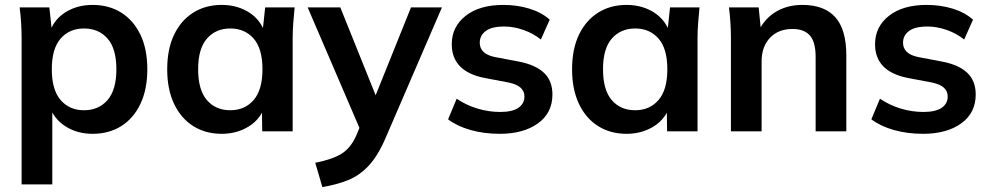

<svg xmlns="http://www.w3.org/2000/svg" viewBox="-20 -535 4033 782"><path d="M68 216V-379Q68 -410 66 -442Q64 -474 60 -505H181L190 -422Q210 -465 255 -490Q300 -515 357 -515Q424 -515 474 -483.5Q524 -452 552 -393.5Q580 -335 580 -253Q580 -171 552 -112Q524 -53 474 -21.5Q424 10 357 10Q302 10 258.5 -13.5Q215 -37 193 -77V216ZM322 -86Q382 -86 418 -127.5Q454 -169 454 -253Q454 -337 418 -378Q382 -419 322 -419Q263 -419 227 -378Q191 -337 191 -253Q191 -169 227 -127.5Q263 -86 322 -86Z M883 10Q817 10 767 -21.5Q717 -53 689 -112Q661 -171 661 -253Q661 -335 689 -393.5Q717 -452 767 -483.5Q817 -515 883 -515Q940 -515 985 -490Q1030 -465 1051 -421L1060 -505H1180Q1177 -474 1174.5 -442Q1172 -410 1172 -379V0H1048L1047 -76Q1025 -36 981 -13Q937 10 883 10ZM918 -86Q977 -86 1013 -127.5Q1049 -169 1049 -253Q1049 -337 1013 -378Q977 -419 918 -419Q859 -419 823 -378Q787 -337 787 -253Q787 -169 822.5 -127.5Q858 -86 918 -86Z M1293 227 1264 128Q1335 114 1372 90.5Q1409 67 1431 17L1444 -14L1233 -505H1366L1510 -147L1654 -505H1780L1550 28Q1519 100 1481.5 140Q1444 180 1398 198.5Q1352 217 1293 227Z M2016 10Q1951 10 1896.5 -5.5Q1842 -21 1805 -49L1840 -133Q1878 -107 1924 -93Q1970 -79 2017 -79Q2067 -79 2091.5 -96Q2116 -113 2116 -142Q2116 -186 2051 -199L1951 -218Q1820 -245 1820 -355Q1820 -426 1876.5 -470.5Q1933 -515 2030 -515Q2086 -515 2135.5 -500Q2185 -485 2219 -455L2183 -374Q2152 -399 2112 -413Q2072 -427 2034 -427Q1982 -427 1958 -408.5Q1934 -390 1934 -361Q1934 -316 1994 -303L2094 -284Q2161 -271 2195.5 -238.5Q2230 -206 2230 -150Q2230 -75 2171 -32.5Q2112 10 2016 10Z M2532 10Q2466 10 2416 -21.5Q2366 -53 2338 -112Q2310 -171 2310 -253Q2310 -335 2338 -393.5Q2366 -452 2416 -483.5Q2466 -515 2532 -515Q2589 -515 2634 -490Q2679 -465 2700 -421L2709 -505H2829Q2826 -474 2823.5 -442Q2821 -410 2821 -379V0H2697L2696 -76Q2674 -36 2630 -13Q2586 10 2532 10ZM2567 -86Q2626 -86 2662 -127.5Q2698 -169 2698 -253Q2698 -337 2662 -378Q2626 -419 2567 -419Q2508 -419 2472 -378Q2436 -337 2436 -253Q2436 -169 2471.5 -127.5Q2507 -86 2567 -86Z M2957 0V-379Q2957 -410 2955 -442Q2953 -474 2949 -505H3070L3078 -424Q3104 -468 3148 -491.5Q3192 -515 3248 -515Q3337 -515 3382 -465Q3427 -415 3427 -309V0H3302V-303Q3302 -364 3278.5 -390.5Q3255 -417 3208 -417Q3150 -417 3116 -381Q3082 -345 3082 -285V0Z M3740 10Q3675 10 3620.5 -5.5Q3566 -21 3529 -49L3564 -133Q3602 -107 3648 -93Q3694 -79 3741 -79Q3791 -79 3815.5 -96Q3840 -113 3840 -142Q3840 -186 3775 -199L3675 -218Q3544 -245 3544 -355Q3544 -426 3600.5 -470.5Q3657 -515 3754 -515Q3810 -515 3859.5 -500Q3909 -485 3943 -455L3907 -374Q3876 -399 3836 -413Q3796 -427 3758 -427Q3706 -427 3682 -408.5Q3658 -390 3658 -361Q3658 -316 3718 -303L3818 -284Q3885 -271 3919.5 -238.5Q3954 -206 3954 -150Q3954 -75 3895 -32.5Q3836 10 3740 10Z"/></svg>

Font: MulishBold
Style: Bold
Weight: 700
Designer: Vernon Adams
Foundry: Vernon Adams
Version: Version 3.602; ttfautohint (v1.8.3)